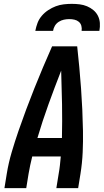

<svg xmlns="http://www.w3.org/2000/svg" viewBox="-20 -975 540 995"><path d="M3 0 15 -74Q24 -130 40.5 -186Q57 -242 76 -297Q95 -352 115.5 -407Q136 -462 158 -517Q180 -572 203 -626.5Q226 -681 250 -735H380Q386 -681 391 -626.5Q396 -572 400 -517Q404 -462 406.5 -407Q409 -352 410 -297Q411 -242 408.5 -186Q406 -130 397 -74L385 0H272L284 -74Q288 -96 290.5 -118.5Q293 -141 295 -164H147Q141 -141 136.5 -118.5Q132 -96 128 -74L116 0ZM174 -260H301Q303 -348 301.5 -435Q300 -522 297 -609Q263 -522 231.5 -435Q200 -348 174 -260ZM163 -815Q167 -836 174.5 -856Q182 -876 196.5 -893Q211 -910 230 -922.5Q249 -935 269 -942.5Q289 -950 310 -952.5Q331 -955 352 -955Q373 -955 393 -952.5Q413 -950 431 -942.5Q449 -935 464 -922.5Q479 -910 487.5 -893Q496 -876 497.5 -856Q499 -836 495 -815H403Q405 -829 401.5 -841.5Q398 -854 388.5 -862Q379 -870 366 -873Q353 -876 339 -876Q325 -876 311 -873Q297 -870 284.5 -862Q272 -854 264.5 -841.5Q257 -829 255 -815Z"/></svg>

Font: Iosevka Term Curly
Style: Bold Italic
Weight: 700
Italic angle: -9°
Designer: Belleve Invis
Foundry: Belleve Invis
Version: Version 32.3.0